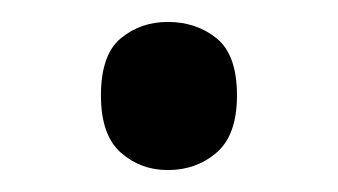

<svg xmlns="http://www.w3.org/2000/svg" viewBox="-20 -141 308 175"><path d="M72 -54Q72 -91 90 -106Q108 -121 133 -121Q159 -121 177.5 -106Q196 -91 196 -54Q196 -18 177.5 -2Q159 14 133 14Q108 14 90 -2Q72 -18 72 -54Z"/></svg>

Font: lkorean15
Style: Book
Weight: 400
Designer: Jelle Bosma - Monotype Design Team
Foundry: Monotype Imaging Inc.
Version: Version 2.003